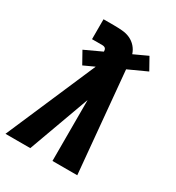

<svg xmlns="http://www.w3.org/2000/svg" viewBox="-197 -843 873 952"><g transform="rotate(30 239.5 -367.5)"><path d="M-21 0 200 -512 139 -484 101 -552 198 -597Q198 -601 197 -606Q196 -611 193 -614.5Q190 -618 185 -619.5Q180 -621 175 -621H116V-735H175Q199 -735 223.5 -733Q248 -731 268.5 -721.5Q289 -712 304 -695Q319 -678 326 -656L404 -692L442 -624L337 -576L390 0H248V-349L121 0Z"/></g></svg>

Font: Iosevka SS04 Heavy Oblique
Style: Regular
Weight: 900
Italic angle: -9°
Monospace: yes
Designer: Belleve Invis
Foundry: Belleve Invis
Version: Version 19.0.0; ttfautohint (v1.8.4)